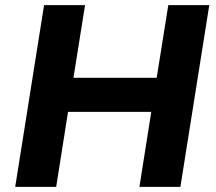

<svg xmlns="http://www.w3.org/2000/svg" viewBox="-20 -725 838 745"><path d="M39 0 151 -705H310L265 -423H588L633 -705H792L680 0H521L567 -291H244L198 0Z"/></svg>

Font: Nunito Sans 10pt ExtraBold
Style: Italic
Weight: 800
Italic angle: -9°
Designer: Vernon Adams
Foundry: Vernon Adams
Version: Version 3.101;gftools[0.9.27]